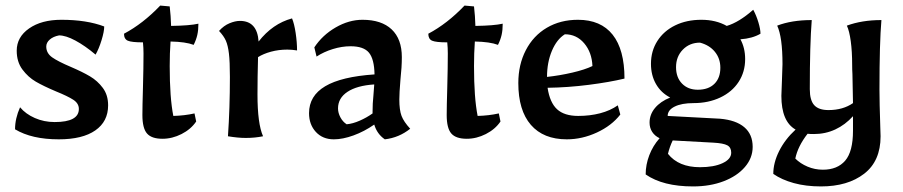

<svg xmlns="http://www.w3.org/2000/svg" viewBox="-20 -489 3240 689"><path d="M34 -25Q34 -64 52 -104Q72 -80 105 -65.5Q138 -51 176 -51Q263 -51 263 -98Q263 -118 243 -131Q223 -144 181 -161Q136 -180 108.5 -196Q81 -212 60.5 -239.5Q40 -267 40 -307Q40 -356 84.5 -387Q129 -418 200 -418Q291 -418 354 -394Q354 -376 344.5 -345Q335 -314 323 -293Q285 -325 250.5 -343.5Q216 -362 192 -362Q171 -358 158.5 -347Q146 -336 146 -322Q146 -298 167.5 -283Q189 -268 234 -249Q276 -231 303 -215Q330 -199 349 -173.5Q368 -148 368 -111Q368 -53 322 -21Q276 11 191 11Q94 11 34 -25Z M491 -76Q491 -106 493 -174Q495 -248 495 -297Q495 -317 493 -337Q452 -337 438.5 -343Q425 -349 425 -368Q493 -404 555 -469L589 -466Q593 -432 594 -396Q661 -397 692 -404Q692 -381 688 -363.5Q684 -346 675 -328Q646 -339 592 -340Q589 -298 589 -252Q589 -138 602 -73Q642 -74 678 -82L684 -53Q665 -25 631.5 -8Q598 9 563 9Q524 9 507.5 -10Q491 -29 491 -76Z M798 0Q805 -100 805 -213Q805 -268 801.5 -297Q798 -326 790.5 -343Q783 -360 766 -378Q783 -397 803.5 -405.5Q824 -414 841 -414Q903 -414 908 -340Q958 -404 1028 -423Q1036 -404 1041 -370.5Q1046 -337 1046 -308Q1028 -311 1011 -311Q980 -311 952.5 -303.5Q925 -296 906 -284Q904 -212 904 -150Q904 -45 924 0Q895 6 862 6Q834 6 798 0Z M1089 -83Q1089 -145 1147 -179.5Q1205 -214 1324 -222Q1323 -277 1304 -300Q1285 -323 1238 -323Q1207 -323 1174.5 -313Q1142 -303 1116 -286L1108 -319Q1137 -363 1184.5 -390.5Q1232 -418 1281 -418Q1349 -418 1385.5 -383.5Q1422 -349 1422 -284Q1422 -248 1417 -203Q1413 -155 1413 -132Q1413 -94 1421 -73Q1429 -52 1452 -27Q1412 5 1361 11Q1333 -8 1323 -42Q1287 -17 1248.5 -3Q1210 11 1178 11Q1138 11 1113.5 -15.5Q1089 -42 1089 -83ZM1317 -82V-89Q1317 -118 1320 -146L1323 -186Q1261 -182 1227 -159.5Q1193 -137 1193 -100Q1193 -84 1201.5 -68Q1210 -52 1224 -43Q1246 -45 1271 -56Q1296 -67 1317 -82Z M1583 -76Q1583 -106 1585 -174Q1587 -248 1587 -297Q1587 -317 1585 -337Q1544 -337 1530.5 -343Q1517 -349 1517 -368Q1585 -404 1647 -469L1681 -466Q1685 -432 1686 -396Q1753 -397 1784 -404Q1784 -381 1780 -363.5Q1776 -346 1767 -328Q1738 -339 1684 -340Q1681 -298 1681 -252Q1681 -138 1694 -73Q1734 -74 1770 -82L1776 -53Q1757 -25 1723.5 -8Q1690 9 1655 9Q1616 9 1599.5 -10Q1583 -29 1583 -76Z M1840 -191Q1840 -257 1867 -309Q1894 -361 1942.5 -389.5Q1991 -418 2054 -418Q2136 -418 2178.5 -364.5Q2221 -311 2221 -207Q2167 -194 2092.5 -184.5Q2018 -175 1945 -174Q1953 -121 1979 -97Q2005 -73 2055 -73Q2097 -73 2133.5 -82.5Q2170 -92 2197 -111L2206 -78Q2175 -38 2122 -13.5Q2069 11 2014 11Q1930 11 1885 -41Q1840 -93 1840 -191ZM2106 -252Q2104 -301 2076.5 -333.5Q2049 -366 2007 -366Q1978 -348 1960.5 -306.5Q1943 -265 1943 -213Q1989 -218 2034 -228.5Q2079 -239 2106 -252Z M2297 137Q2297 102 2310 68Q2323 34 2347 7Q2330 -1 2320.5 -15.5Q2311 -30 2311 -49Q2311 -78 2330.5 -101.5Q2350 -125 2385 -139Q2352 -156 2334 -187.5Q2316 -219 2316 -260Q2316 -306 2339 -342Q2362 -378 2403 -398Q2444 -418 2497 -418Q2549 -418 2588 -396Q2632 -409 2683 -454Q2694 -434 2701.5 -409Q2709 -384 2709 -368Q2680 -351 2637 -348Q2654 -317 2654 -277Q2654 -231 2630.5 -195Q2607 -159 2564.5 -139Q2522 -119 2469 -119Q2426 -119 2401 -106.5Q2376 -94 2376 -73L2564 -63Q2621 -58 2651 -32.5Q2681 -7 2681 38Q2681 78 2653 110.5Q2625 143 2576.5 161.5Q2528 180 2467 180Q2359 180 2297 137ZM2565 -246Q2565 -279 2545.5 -303Q2526 -327 2492 -336Q2455 -336 2430.5 -311Q2406 -286 2406 -248Q2406 -211 2427.5 -189Q2449 -167 2484 -167Q2522 -167 2543.5 -188Q2565 -209 2565 -246ZM2604 59Q2604 40 2590 32.5Q2576 25 2541 23L2394 15Q2383 38 2377 63Q2415 111 2492 111Q2542 111 2573 96.5Q2604 82 2604 59Z M2755 135Q2755 95 2776 53Q2797 11 2835 -24Q2784 -53 2784 -145L2786 -199L2788 -259Q2788 -356 2769 -397Q2821 -417 2893 -417Q2886 -330 2886 -169Q2886 -129 2902 -111.5Q2918 -94 2953 -94Q3005 -94 3041 -119L3039 -223Q3038 -238 3038 -257Q3038 -304 3033 -341Q3028 -378 3019 -397Q3073 -417 3143 -417Q3136 -336 3136 -167Q3136 -122 3139 -32Q3140 -17 3140 0Q3140 89 3081 134.5Q3022 180 2926 180Q2872 180 2828.5 168Q2785 156 2755 135ZM3041 -20V-72Q3013 -41 2977.5 -24.5Q2942 -8 2901 -8Q2886 -8 2878 -9Q2843 36 2834 80Q2852 98 2878 109Q2904 120 2933 120Q2985 120 3013 87.5Q3041 55 3041 -20Z"/></svg>

Font: Mirza Medium
Style: Regular
Weight: 500
Designer: Arabic design by Kourosh Beigpour, Latin design by Eduardo Tunni, engineering by Lasse Fister
Version: Version 1.0010g